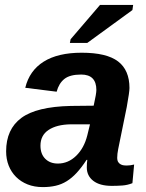

<svg xmlns="http://www.w3.org/2000/svg" viewBox="-20 -753 596 783"><path d="M436 5Q387 5 360.5 -15.5Q334 -36 334 -70Q334 -79 334.5 -86.5Q335 -94 336 -101H333Q312 -69 292.5 -48Q273 -27 252 -14Q231 -1 207 4.5Q183 10 155 10Q120 10 92.5 -1Q65 -12 45.5 -31.5Q26 -51 15.5 -77.5Q5 -104 5 -136Q5 -226 67 -272Q129 -318 269 -321L362 -322Q373 -371 373 -386Q373 -449 311 -449Q265 -449 242.5 -431Q220 -413 211 -379L83 -395Q100 -465 158 -501.5Q216 -538 313 -538Q415 -538 461.5 -502.5Q508 -467 508 -394Q508 -378 497 -317L462 -145Q458 -125 458 -110Q458 -98 462.5 -91.5Q467 -85 473.5 -82Q480 -79 486.5 -78.5Q493 -78 497 -78Q512 -78 527 -82L520 -6Q500 2 479 3.5Q458 5 436 5ZM347 -246H268Q211 -245 178 -223Q145 -201 145 -159Q145 -125 164.5 -105.5Q184 -86 216 -86Q258 -86 290.5 -117.5Q323 -149 336 -201ZM265 -578 268 -593 388 -733H523L520 -712L336 -578Z"/></svg>

Font: Libra Sans Modern
Style: Bold Italic
Weight: 700
Italic angle: -12°
Foundry: Stefan Peev, Context Ltd
Version: Version 1.000